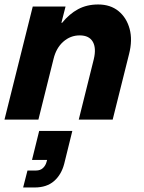

<svg xmlns="http://www.w3.org/2000/svg" viewBox="-24 -529 636 849"><path d="M-4.2 0 120.8 -500H265.8L247.5 -428.3H250.8Q282.5 -467.5 321.2 -488.3Q360 -509.2 410 -509.2Q464.2 -509.2 500 -480Q535.8 -450.8 549.2 -401.2Q562.5 -351.7 546.7 -290L474.2 0H324.2L390.8 -267.5Q402.5 -316.7 386.2 -344.6Q370 -372.5 328.3 -372.5Q287.5 -372.5 255.8 -344.6Q224.2 -316.7 212.5 -267.5L145.8 0ZM78.3 300 97.5 225H135Q154.2 225 165.8 214.2Q177.5 203.3 181.7 187.5L184.2 178.3H117.5L149.2 50H295.8L260 195Q247.5 243.3 215 271.7Q182.5 300 129.2 300Z"/></svg>

Font: Funnel Sans ExtraBold
Style: Italic
Weight: 800
Italic angle: -14.036°
Version: Version 1.000; Beta; Release 5; Build 24; ttfautohint (v1.8.